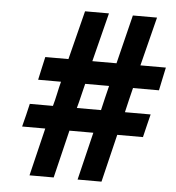

<svg xmlns="http://www.w3.org/2000/svg" viewBox="-49 -698 681 744"><g transform="rotate(5 291.5 -326.0)"><path d="M345 -652Q333 -604 321 -557Q309 -510 297 -462H391Q403 -510 414.5 -557Q426 -604 438 -652H532Q520 -604 508 -557Q496 -510 484 -462H583Q578 -440 573.5 -417.5Q569 -395 564 -372H463Q457 -349 451.5 -325Q446 -301 440 -276H540Q535 -254 529 -231.5Q523 -209 518 -186H418Q407 -139 395.5 -93Q384 -47 373 0H280Q291 -47 302.5 -93Q314 -139 325 -186H232Q221 -139 209.5 -93Q198 -47 187 0H93Q104 -47 115.5 -93Q127 -139 138 -186H48Q54 -209 59.5 -231.5Q65 -254 70 -276H160Q167 -301 172 -325Q177 -349 183 -372H94Q99 -395 104 -417.5Q109 -440 114 -462H204Q216 -510 228 -557Q240 -604 252 -652ZM277 -372Q271 -349 265.5 -325Q260 -301 253 -276H347Q353 -301 358.5 -325Q364 -349 370 -372Z"/></g></svg>

Font: Josefin Sans Thin Medium
Style: Italic
Weight: 500
Italic angle: -7°
Version: Version 2.000